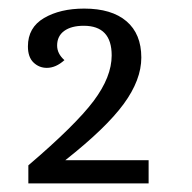

<svg xmlns="http://www.w3.org/2000/svg" viewBox="-20 -832 447 447"><path d="M240 -703Q240 -772 175 -772Q146 -772 129.5 -760Q113 -748 113 -726Q113 -707 130 -692Q110 -674 89 -674Q71 -674 58 -686.5Q45 -699 45 -724Q45 -768 82.5 -790Q120 -812 176 -812Q240 -812 274.5 -782.5Q309 -753 309 -698Q309 -646 268 -590Q227 -534 132 -459H326V-405H46V-447Q156 -541 198 -597Q240 -653 240 -703Z"/></svg>

Font: Caladea
Style: Regular
Weight: 400
Designer: Carolina Giovagnoli and Andres Torresi
Foundry: Carolina Giovagnoli & Andres Torresi
Version: Version 1.001